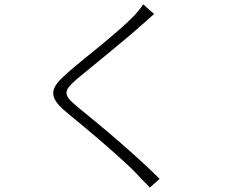

<svg xmlns="http://www.w3.org/2000/svg" viewBox="-20 -809 1040 878"><path d="M685 -745Q679 -740 671.5 -733.5Q664 -727 656 -719.5Q648 -712 640.5 -705.5Q633 -699 628 -695Q602 -671 563 -638.5Q524 -606 482.5 -571.5Q441 -537 401 -504.5Q361 -472 332 -448Q308 -427 296 -412.5Q284 -398 284 -384.5Q284 -371 297 -355.5Q310 -340 336 -319Q373 -289 422.5 -248Q472 -207 524 -162Q576 -117 625 -72Q674 -27 710 9L665 49Q653 35 636.5 19Q620 3 608 -11Q588 -33 548 -69.5Q508 -106 461.5 -146.5Q415 -187 368 -226Q321 -265 286 -294Q252 -322 237 -344Q222 -366 223.5 -387Q225 -408 242.5 -429.5Q260 -451 291 -478Q318 -502 359 -535Q400 -568 443 -603.5Q486 -639 525.5 -673.5Q565 -708 590 -734Q601 -745 614.5 -761.5Q628 -778 635 -789Z"/></svg>

Font: SpoqaHanSansJP-Light
Style: Regular
Weight: 300
Designer: [Source Han Sans]
Ryoko NISHIZUKA  (kana & ideographs); Paul D. Hunt (Latin, Greek & Cyrillic); Wenlong ZHANG  (bopomofo
Foundry: Spoqa (http://bi.spoqa.com)
Version: Version 1.002.20150607